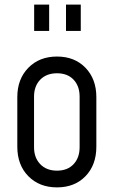

<svg xmlns="http://www.w3.org/2000/svg" viewBox="-20 -800 494 832"><path d="M227 12Q150.5 12 102.8 -36.5Q55 -85 55 -164.5V-379Q55 -457.5 102.8 -506.2Q150.5 -555 227 -555Q303.5 -555 350.5 -506.2Q397.5 -457.5 397.5 -379V-164.5Q397.5 -85 350.5 -36.5Q303.5 12 227 12ZM227 -60.5Q272.5 -60.5 298.8 -88.5Q325 -116.5 325 -162V-381.5Q325 -427 298.8 -454.8Q272.5 -482.5 227 -482.5Q181.5 -482.5 154.5 -454.8Q127.5 -427 127.5 -381.5V-162Q127.5 -116.5 154.5 -88.5Q181.5 -60.5 227 -60.5ZM128 -666V-780H193V-666ZM266 -666V-780H330V-666Z"/></svg>

Font: Mohave
Style: Regular
Weight: 400
Designer: Gumpita Rahayu
Foundry: Tokotype
Version: Version 2.003; ttfautohint (v1.8.3)